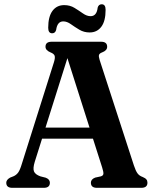

<svg xmlns="http://www.w3.org/2000/svg" viewBox="-20 -900 740 920"><path d="M219 -24.5Q219 0 190 0H39Q10 0 10 -24.5Q10 -38.5 28.5 -49L45 -55.5Q58.5 -61.5 67.2 -73.5Q76 -85.5 85 -116L238.5 -602Q245 -623 241.8 -632.8Q238.5 -642.5 222 -649Q198 -659 198 -676Q198 -700 227.5 -700H464.5Q493.5 -700 493.5 -676Q493.5 -658 469.5 -649Q457 -644.5 454.5 -637Q452 -629.5 457.5 -612.5L621.5 -107.5Q630 -81.5 638.8 -69.5Q647.5 -57.5 663.5 -52Q676.5 -46.5 681.5 -40.2Q686.5 -34 686.5 -24.5Q686.5 0 657 0H444.5Q415.5 0 415.5 -24.5Q415.5 -41 436 -49L463.5 -55Q475 -58.5 475.5 -67.8Q476 -77 469.5 -97.5L425.5 -235.5H181.5L146.5 -124.5Q137 -93.5 142.8 -78.8Q148.5 -64 173.5 -55L199 -48.5Q219 -41 219 -24.5ZM198 -288.5H409L303 -621.5ZM409.5 -744.5Q382 -744.5 360 -757.8Q338 -771 319.5 -784.2Q301 -797.5 283 -797.5Q254.5 -797.5 249 -756.5Q244.5 -740.5 230 -740.5Q211 -740.5 211 -767Q211 -820.5 231.5 -848Q252 -875.5 287.5 -875.5Q315.5 -875.5 337 -862.2Q358.5 -849 377.2 -835.8Q396 -822.5 414 -822.5Q443.5 -822.5 448 -863.5Q452.5 -879.5 467.5 -879.5Q486 -879.5 486 -853Q486 -799 465.5 -771.8Q445 -744.5 409.5 -744.5Z"/></svg>

Font: Fraunces 72pt S050 SemiBold
Style: Regular
Weight: 600
Version: Version 1.000; ttfautohint (v1.8.3)